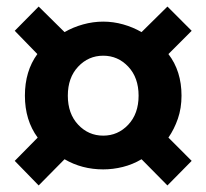

<svg xmlns="http://www.w3.org/2000/svg" viewBox="-20 -666 629 586"><path d="M98 -100 25 -175 95 -246Q56 -299 56 -374Q56 -449 94 -501L25 -572L98 -646L177 -568Q203 -583 233.5 -591.5Q264 -600 295 -600Q326 -600 356 -591.5Q386 -583 412 -568L491 -646L565 -572L494 -501Q534 -449 534 -374Q534 -336 523 -304Q512 -272 494 -246L565 -175L491 -100L412 -180Q385 -164 355 -156.5Q325 -149 295 -149Q230 -149 177 -180ZM295 -252Q340 -252 371.5 -285.5Q403 -319 403 -374Q403 -429 371.5 -462.5Q340 -496 295 -496Q250 -496 218.5 -462.5Q187 -429 187 -374Q187 -319 218.5 -285.5Q250 -252 295 -252Z"/></svg>

Font: Chiron Sans HK TT
Style: Bold
Weight: 700
Designer: Ryoko NISHIZUKA 西塚涼子 (kana, bopomofo & ideographs); Paul D. Hunt (Latin, Greek & Cyrillic); Sandoll Communications 산돌커뮤니
Foundry: Adobe
Version: Version 2.022;hotconv 1.0.109;makeotfexe 2.5.65596